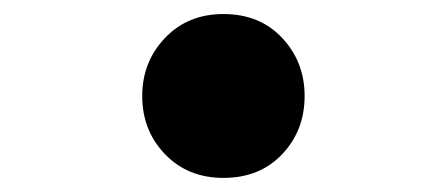

<svg xmlns="http://www.w3.org/2000/svg" viewBox="-20 -491 640 275"><path d="M300 -236.2Q248.9 -236.2 216.3 -270.2Q183.7 -304.1 183.7 -353.5Q183.7 -402.3 216.3 -436.6Q248.9 -470.9 300 -470.9Q352.1 -470.9 384.2 -436.6Q416.3 -402.3 416.3 -353.5Q416.3 -304.1 384.2 -270.2Q352.1 -236.2 300 -236.2Z"/></svg>

Font: Source Code Pro ExtraLight
Style: Regular
Weight: 200
Monospace: yes
Designer: Paul D. Hunt, Teo Tuominen
Foundry: Adobe
Version: Version 1.026;hotconv 1.1.0;makeotfexe 2.6.0